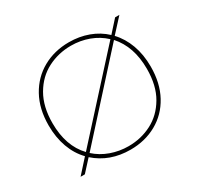

<svg xmlns="http://www.w3.org/2000/svg" viewBox="-122 -699 892 858"><g transform="rotate(-30 323.5 -270.0)"><path d="M516 -469Q550 -433 568.5 -382.5Q587 -332 587 -270Q587 -185 553 -122.5Q519 -60 459 -26.5Q399 7 324 7Q217 7 144 -58L91 0H69L132 -70Q97 -106 78.5 -157Q60 -208 60 -270Q60 -355 94.5 -417.5Q129 -480 189 -513.5Q249 -547 324 -547Q377 -547 423.5 -530Q470 -513 505 -480L559 -540H581ZM80 -270Q80 -152 145 -84L492 -466Q459 -497 415.5 -513Q372 -529 324 -529Q259 -529 203.5 -500.5Q148 -472 114 -413.5Q80 -355 80 -270ZM324 -11Q389 -11 444 -39.5Q499 -68 533 -126Q567 -184 567 -270Q567 -385 504 -455L157 -72Q190 -42 233.5 -26.5Q277 -11 324 -11Z"/></g></svg>

Font: Fz Poppins Thin
Style: Regular
Weight: 100
Designer: Ninad Kale (Devanagari), Jonny Pinhorn (Latin)
Foundry: Indian Type Foundry
Version: Vit hóa bi Vntype.Com & FontZin.Com